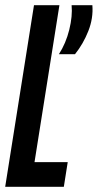

<svg xmlns="http://www.w3.org/2000/svg" viewBox="-33 -720 377 740"><path d="M-13 0 98 -700H196L100 -95H228L213 0ZM194 -511Q221 -553 234 -605.5Q247 -658 243 -700H323Q327 -650 307.5 -600.5Q288 -551 256 -511Z"/></svg>

Font: Georama Extra Condensed SemiBold
Style: Italic
Weight: 600
Width: 2
Italic angle: -9°
Designer: Jean-Baptiste Levee
Foundry: Production Type
Version: Version 1.000